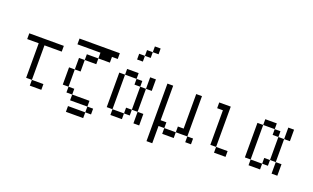

<svg xmlns="http://www.w3.org/2000/svg" viewBox="-96 -1322 3191 1959"><g transform="rotate(20 1500.0 -343.0)"><path d="M375 0V-62.5H250V0ZM437.5 -437.5V-500H62.5V-437.5H187.5Q187.5 -437.5 187.5 -62.5H250Q250 -62.5 250 -437.5Z M937.5 62.5V0H875V62.5H687.5V125H875V62.5ZM1000 -562.5V-625H562.5V-562.5H812.5V-500H687.5V-437.5H625Q625 -437.5 625 -312.5H562.5V-125H625V-62.5H687.5V0H875V-62.5H687.5V-125H625V-312.5H687.5Q687.5 -312.5 687.5 -437.5H812.5V-500H937.5V-562.5Z M1375 -750V-812.5H1312.5V-750H1250V-687.5H1187.5V-625H1250V-687.5H1312.5V-750ZM1125 -62.5V0H1250V-62.5ZM1125 -62.5Q1125 -62.5 1125 -437.5H1062.5Q1062.5 -437.5 1062.5 -62.5ZM1250 -62.5H1312.5V-125H1250ZM1375 -125Q1375 -125 1375 0H1437.5Q1437.5 0 1437.5 -125ZM1312.5 -125H1375Q1375 -125 1375 -375H1312.5Q1312.5 -375 1312.5 -125ZM1312.5 -375V-437.5H1250V-375ZM1375 -375H1437.5Q1437.5 -375 1437.5 -500H1375Q1375 -500 1375 -375ZM1125 -437.5H1250V-500H1125Z M2000 0V-62.5H1937.5V0ZM1562.5 -500Q1562.5 -500 1562.5 125H1625V-62.5H1687.5V0H1812.5V-62.5H1687.5V-125H1625Q1625 -125 1625 -500ZM1812.5 -62.5H1937.5V-500H1875Q1875 -500 1875 -125H1812.5Z M2375 0V-62.5H2250V0ZM2250 -62.5V-500H2125V-437.5H2187.5Q2187.5 -437.5 2187.5 -62.5Z M2625 -62.5V0H2750V-62.5ZM2625 -62.5Q2625 -62.5 2625 -437.5H2562.5Q2562.5 -437.5 2562.5 -62.5ZM2750 -62.5H2812.5V-125H2750ZM2875 -125Q2875 -125 2875 0H2937.5Q2937.5 0 2937.5 -125ZM2812.5 -125H2875Q2875 -125 2875 -375H2812.5Q2812.5 -375 2812.5 -125ZM2812.5 -375V-437.5H2750V-375ZM2875 -375H2937.5Q2937.5 -375 2937.5 -500H2875Q2875 -500 2875 -375ZM2625 -437.5H2750V-500H2625Z"/></g></svg>

Font: CalcUnifontExMono
Style: Regular
Weight: 500
Version: Version 15.0.06